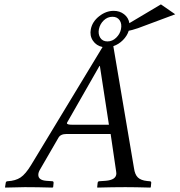

<svg xmlns="http://www.w3.org/2000/svg" viewBox="-20 -849 815 871"><path d="M490.2 -772.9Q467.8 -772.9 450.7 -756.6Q433.6 -740.2 428.7 -716.8Q424.3 -694.3 434.8 -677.7Q445.3 -661.1 467.5 -661.1Q489.7 -661.1 507.1 -678Q524.4 -694.8 528.8 -716.8Q533.7 -740.7 522.9 -756.8Q512.2 -772.9 490.2 -772.9ZM392.1 -716.8Q398.9 -751 429.9 -775.4Q460.9 -799.8 495.6 -799.8Q523.4 -799.8 543.2 -784.2Q563 -768.6 566.9 -743.7Q567.4 -744.1 567.9 -744.4Q568.4 -744.6 568.8 -745.1L710 -829.1L774.9 -784.2L606 -721.2Q574.7 -710.9 564 -709.5Q556.6 -686 537.6 -667Q518.6 -647.9 494.1 -639.6Q494.6 -637.2 496.1 -627.9L587.9 -85.9Q591.8 -57.1 605.5 -43.9Q619.1 -30.8 647.9 -27.8L658.2 -26.9Q667 -26.9 666 -19L664.1 0L662.1 2Q592.3 0 548.8 0Q493.7 0 421.9 2L420.9 0L422.9 -19Q423.8 -26.9 431.2 -26.9L459 -28.8Q507.8 -32.7 507.8 -62.5Q507.8 -66.9 506.8 -71.8L481.9 -241.2H282.2Q254.4 -241.2 245.1 -224.1L161.1 -79.1Q153.8 -66.9 153.8 -55.7Q153.8 -31.7 189.9 -28.8L216.8 -26.9Q223.6 -26.9 223.1 -19L221.2 0L217.8 2Q147.9 0 92.8 0Q75.7 0 3.9 2L2.9 0L5.9 -19Q6.8 -26.9 15.1 -26.9Q50.3 -28.8 73.2 -43.9Q96.2 -59.1 122.1 -102.1L437 -622.1Q441.9 -629.9 445.3 -635.7Q417 -641.6 401.6 -664.3Q386.2 -687 392.1 -716.8ZM307.1 -283.2H474.1L433.1 -549.8H431.2L286.1 -295.9Q283.7 -292.5 283.7 -290Q283.7 -283.2 307.1 -283.2Z"/></svg>

Font: Linux Libertine
Style: Italic
Weight: 400
Italic angle: -12°
Designer: Philipp H. Poll
Foundry: Philipp H. Poll
Version: Version 5.1.6 ; ttfautohint (v0.9)